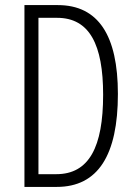

<svg xmlns="http://www.w3.org/2000/svg" viewBox="-20 -734 534 754"><path d="M443 -365C443 -595 366 -714 207 -714H76V0H203C365 0 443 -125 443 -365ZM385 -362C385 -157 330 -50 201 -50H131V-664H204C332 -664 385 -558 385 -362Z"/></svg>

Font: Noto Sans Armenian ExtraCondensed Light
Style: Regular
Weight: 300
Width: 2
Designer: Monotype Design Team
Foundry: Monotype Imaging Inc.
Version: Version 2.008